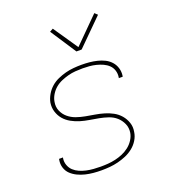

<svg xmlns="http://www.w3.org/2000/svg" viewBox="-137 -856 875 970"><g transform="rotate(-20 300.0 -371.5)"><path d="M244 8Q222 8 200 6Q178 4 157.5 -1Q137 -6 118 -15Q99 -24 84 -38Q69 -52 62.5 -72.5Q56 -93 60 -115L61 -120H82L81 -116Q78 -97 84.5 -79Q91 -61 104 -49Q117 -37 134 -29.5Q151 -22 169.5 -18Q188 -14 207.5 -12.5Q227 -11 246 -11Q266 -11 285.5 -12.5Q305 -14 325 -18.5Q345 -23 364 -31Q383 -39 400 -52Q417 -65 429 -83.5Q441 -102 444 -121Q448 -147 438 -169.5Q428 -192 410.5 -207.5Q393 -223 369.5 -231Q346 -239 322 -243.5Q298 -248 273 -252Q248 -256 224.5 -263Q201 -270 179.5 -282Q158 -294 143 -311.5Q128 -329 120.5 -352.5Q113 -376 117 -402Q121 -423 133 -443.5Q145 -464 162 -479Q179 -494 200.5 -503.5Q222 -513 243 -518.5Q264 -524 286 -526Q308 -528 329 -528Q351 -528 372 -526Q393 -524 413.5 -519Q434 -514 452 -505Q470 -496 483.5 -481Q497 -466 503 -446Q509 -426 506 -405L505 -400H484L485 -404Q488 -423 482.5 -440.5Q477 -458 464.5 -470Q452 -482 435.5 -489.5Q419 -497 401 -501.5Q383 -506 365 -507.5Q347 -509 328 -509Q309 -509 289.5 -507.5Q270 -506 251 -501Q232 -496 213 -488Q194 -480 178.5 -467Q163 -454 152 -436Q141 -418 138 -399Q133 -373 142.5 -350.5Q152 -328 170.5 -312.5Q189 -297 212 -289Q235 -281 259.5 -276.5Q284 -272 308.5 -268Q333 -264 356.5 -257Q380 -250 401 -238.5Q422 -227 437.5 -209Q453 -191 461 -167.5Q469 -144 464 -118Q461 -96 448.5 -75.5Q436 -55 417 -40Q398 -25 376.5 -16Q355 -7 333 -1.5Q311 4 288.5 6Q266 8 244 8ZM329 -600 238 -739 256 -749 346 -617 480 -751 495 -737 357 -600Z"/></g></svg>

Font: Iosevka Aile Thin Oblique
Style: Regular
Weight: 100
Italic angle: -9°
Designer: Belleve Invis
Foundry: Belleve Invis
Version: Version 31.1.0; ttfautohint (v1.8.4)